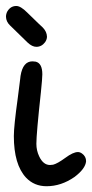

<svg xmlns="http://www.w3.org/2000/svg" viewBox="-26 -628 309 645"><path d="M116.2 -378.4Q116.2 -364.3 111.3 -317.4Q96.2 -178.7 96.2 -145Q96.2 -122.6 105.5 -103Q119.1 -73.7 142.1 -73.7Q147 -73.7 152.3 -74.7Q166.5 -78.1 193.4 -97.7Q219.7 -117.2 235.8 -117.2Q242.7 -117.2 249.5 -112.3Q263.2 -102.5 263.2 -86.4Q261.2 -61.5 224.6 -33.7Q179.7 -2.4 130.4 -2.4Q88.9 -2.4 61.5 -31.2Q20.5 -75.2 20.5 -170.9Q20.5 -203.6 33.7 -298.8Q39.6 -343.3 42 -364.3Q42.5 -368.7 43 -373Q50.8 -421.9 83 -421.9Q88.4 -421.9 93.8 -420.9Q116.2 -415.5 116.2 -378.4ZM117.7 -535.6Q131.3 -521.5 131.8 -504.9Q131.8 -495.6 125.5 -486.3Q113.8 -470.7 96.2 -470.7Q82 -470.7 66.9 -484.9L7.3 -543Q-5.4 -555.2 -5.9 -571.8Q-5.9 -581.5 -1 -590.3Q9.8 -607.9 28.8 -607.9Q43.5 -607.9 65.4 -585.9Q112.8 -539.6 117.7 -535.6Z"/></svg>

Font: Vibur
Style: Medium
Weight: 400
Version: Version 1.004